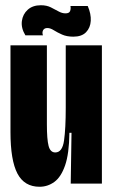

<svg xmlns="http://www.w3.org/2000/svg" viewBox="-20 -701 431 733"><path d="M131 12Q73 12 46.5 -38.5Q20 -89 20 -197V-528H159V-226Q159 -169 165.5 -144Q172 -119 191 -119Q218 -119 224.5 -164.5Q231 -210 231 -290V-528H369V-253V0H250L253 -194H245Q244 -114 228.5 -69.5Q213 -25 187.5 -6.5Q162 12 131 12ZM260 -561Q235 -561 217 -569Q199 -577 185.5 -585.5Q172 -594 161 -594Q149 -594 144.5 -585.5Q140 -577 144 -566H77Q60 -594 63.5 -620.5Q67 -647 86 -664Q105 -681 136 -681Q158 -681 174 -673Q190 -665 203.5 -657.5Q217 -650 230 -650Q244 -650 247.5 -658.5Q251 -667 249 -678H315Q328 -648 326.5 -621.5Q325 -595 308.5 -578Q292 -561 260 -561Z"/></svg>

Font: Bricolage Grotesque 96pt Condensed Bricolage Grotesque 48pt Condensed Regular
Style: Bold
Weight: 700
Width: 3
Designer: Mathieu Triay
Foundry: Atelier Triay
Version: Version 1.001; ttfautohint (v1.8.4.7-5d5b);gftools[0.9.33.de